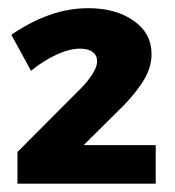

<svg xmlns="http://www.w3.org/2000/svg" viewBox="-20 -802 420 462"><path d="M176.1 -590.9Q191.9 -607.1 202.8 -624.4Q213.7 -641.7 213.7 -654.3Q213.7 -668.7 203 -676.8Q192.3 -684.9 172.7 -684.9Q147.4 -684.9 116.1 -670.6Q84.9 -656.3 54.6 -631.7L7.3 -718.3Q51.1 -748.6 97.5 -765.4Q143.9 -782.3 192.6 -782.3Q258.6 -782.3 301.6 -752.1Q344.7 -721.9 344.7 -671.6Q344.7 -636.7 321.3 -601.6Q297.9 -566.6 260.7 -531.6L181.3 -452.7H354.7V-360H22V-436.3Z"/></svg>

Font: Alexandria
Style: Regular
Weight: 400
Designer: Mohamed Gaber
Foundry: Kief Type Foundry
Version: Version 5.100